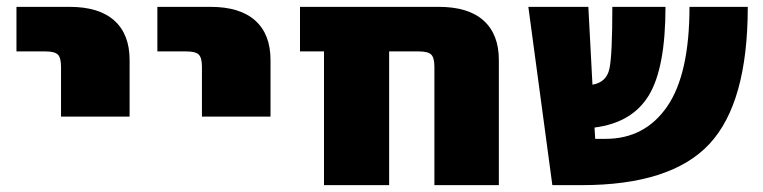

<svg xmlns="http://www.w3.org/2000/svg" viewBox="-20 -540 2224 560"><path d="M28 -390V-520H183Q269 -520 313.5 -480Q358 -440 358 -365V-200H158V-345Q158 -372 148.5 -381Q139 -390 113 -390Z M439 -390V-520H594Q680 -520 724.5 -480Q769 -440 769 -365V-200H569V-345Q569 -372 559.5 -381Q550 -390 524 -390Z M1247 -345Q1247 -372 1237.5 -381Q1228 -390 1202 -390H1115V0H925V-390H855V-520H1260Q1346 -520 1390.5 -480Q1435 -440 1435 -365V0H1247Z M1591 0 1521 -520H1696L1708 -293Q1749 -300 1757.5 -339.5Q1766 -379 1766 -520H1921Q1921 -342 1872.5 -262Q1824 -182 1714 -168L1716 -135H1746Q1861 -135 1926 -229.5Q1991 -324 1991 -520H2161Q2161 -240 2049 -120Q1937 0 1676 0Z"/></svg>

Font: Mplus 1p Black
Style: Regular
Weight: 900
Version: Version 1.061